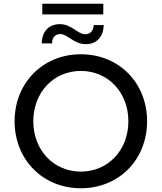

<svg xmlns="http://www.w3.org/2000/svg" viewBox="-20 -998 864 1026"><path d="M412 8C615 8 766 -144 766 -350C766 -556 615 -708 412 -708C209 -708 58 -555 58 -350C58 -145 209 8 412 8ZM412 -81C267 -81 158 -195 158 -350C158 -505 267 -619 412 -619C557 -619 666 -505 666 -350C666 -195 557 -81 412 -81ZM439 -762C496 -762 533 -801 534 -864H481C479 -834 464 -815 435 -815C396 -815 362 -869 300 -869C242 -869 204 -831 203 -766H258C259 -798 274 -816 303 -816C341 -816 374 -762 439 -762ZM206 -921H532V-978H206Z"/></svg>

Font: Chess Sans Medium
Style: Regular
Weight: 500
Designer: Wolf Bōese
Foundry: Wolf Bōese
Version: Version 7.223;Glyphs 3.3 (3306)